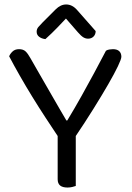

<svg xmlns="http://www.w3.org/2000/svg" viewBox="-20 -834 590 859"><path d="M314 -218H243Q215 -260 184.5 -306.5Q154 -353 124.5 -401Q95 -449 68.5 -495.5Q42 -542 21 -582Q25 -593 36 -603.5Q47 -614 65 -614Q84 -614 94.5 -604Q105 -594 116 -574Q129 -551 145.5 -522.5Q162 -494 180 -462.5Q198 -431 216 -400Q234 -369 249.5 -342Q265 -315 277 -295H281Q316 -353 345 -405Q374 -457 401 -507Q428 -557 454 -607Q460 -611 469 -612.5Q478 -614 485 -614Q504 -614 513.5 -605Q523 -596 523 -580Q523 -570 507.5 -537.5Q492 -505 464 -456.5Q436 -408 398 -347Q360 -286 314 -218ZM238 -257H319V-2Q314 0 303.5 2.5Q293 5 282 5Q260 5 249 -4Q238 -13 238 -32ZM275 -751Q259 -734 235.5 -709.5Q212 -685 183 -659Q166 -661 155 -669.5Q144 -678 144 -692Q144 -704 151.5 -713Q159 -722 170 -733L229 -792Q251 -814 276 -814Q304 -814 326 -788L408 -695Q408 -680 398.5 -670.5Q389 -661 374 -661Q363 -661 353 -667Q343 -673 329 -689Z"/></svg>

Font: Baloo Bhaijaan 2
Style: Regular
Weight: 400
Designer: Sanskriti Dholi, Noopur Datye and Ek Type
Foundry: Ek Type
Version: Version 1.701